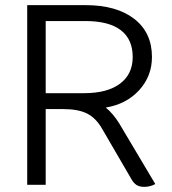

<svg xmlns="http://www.w3.org/2000/svg" viewBox="-20 -720 669 748"><path d="M585 -3Q565 8 542 8Q524 8 512.5 1Q501 -6 492 -22L378 -218Q354 -260 319.5 -277.5Q285 -295 226 -295H158V0H86V-700H313Q434 -700 503 -646.5Q572 -593 572 -498Q572 -423 522 -368.5Q472 -314 392 -301Q421 -277 444 -240ZM308 -357Q398 -357 447.5 -394Q497 -431 497 -498Q497 -567 450.5 -602.5Q404 -638 313 -638H158V-357Z"/></svg>

Font: Krub
Style: Regular
Weight: 400
Designer: Ekaluck Peanpanawate
Foundry: Cadson Demak Co.,Ltd.
Version: Version 1.000; ttfautohint (v1.6)